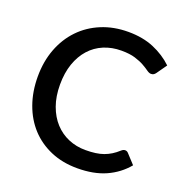

<svg xmlns="http://www.w3.org/2000/svg" viewBox="-131 -845 927 970"><g transform="rotate(20 332.0 -360.0)"><path d="M585.5 -160.5Q595 -160.5 602 -153L648.5 -102.5Q604.5 -49.5 540.5 -20.8Q476.5 8 387.5 8Q308.5 8 244.8 -19.2Q181 -46.5 136 -95.2Q91 -144 66.8 -211.5Q42.5 -279 42.5 -360Q42.5 -441 68.2 -508.8Q94 -576.5 140.8 -625.2Q187.5 -674 252.8 -701Q318 -728 396.5 -728Q474.5 -728 534.2 -702.8Q594 -677.5 638 -635.5L599.5 -581Q595.5 -575.5 590 -571.5Q584.5 -567.5 575 -567.5Q565 -567.5 552.2 -576.8Q539.5 -586 519.8 -597.2Q500 -608.5 470.2 -617.8Q440.5 -627 396 -627Q344.5 -627 301.5 -609Q258.5 -591 227.5 -556.5Q196.5 -522 179.2 -472.5Q162 -423 162 -360Q162 -296.5 180 -246.8Q198 -197 229.5 -162.8Q261 -128.5 303.5 -110.5Q346 -92.5 395 -92.5Q425 -92.5 448.8 -95.8Q472.5 -99 492.5 -106.2Q512.5 -113.5 530.2 -124.5Q548 -135.5 565.5 -151.5Q575.5 -160.5 585.5 -160.5Z"/></g></svg>

Font: Lato
Style: Regular
Weight: 600
Designer: Lukasz Dziedzic
Foundry: tyPoland Lukasz Dziedzic
Version: Version 2.006; 2014-01-15; ttfautohint (v1.4.1)